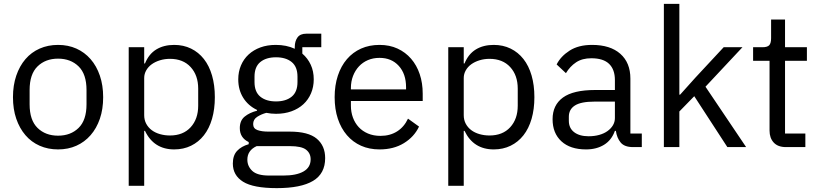

<svg xmlns="http://www.w3.org/2000/svg" viewBox="-20 -760 4233 992"><path d="M280 12Q228 12 185 -7Q142 -26 111.5 -61.5Q81 -97 64 -146.5Q47 -196 47 -258Q47 -319 64 -369Q81 -419 111.5 -454.5Q142 -490 185 -509Q228 -528 280 -528Q332 -528 374.5 -509Q417 -490 448 -454.5Q479 -419 496 -369Q513 -319 513 -258Q513 -196 496 -146.5Q479 -97 448 -61.5Q417 -26 374.5 -7Q332 12 280 12ZM280 -59Q345 -59 386 -99Q427 -139 427 -221V-295Q427 -377 386 -417Q345 -457 280 -457Q215 -457 174 -417Q133 -377 133 -295V-221Q133 -139 174 -99Q215 -59 280 -59Z M645 -516H725V-432H729Q749 -481 787.5 -504.5Q826 -528 880 -528Q928 -528 967 -509Q1006 -490 1033.5 -455Q1061 -420 1075.5 -370Q1090 -320 1090 -258Q1090 -196 1075.5 -146Q1061 -96 1033.5 -61Q1006 -26 967 -7Q928 12 880 12Q775 12 729 -84H725V200H645ZM858 -60Q926 -60 965 -102.5Q1004 -145 1004 -214V-302Q1004 -371 965 -413.5Q926 -456 858 -456Q831 -456 806.5 -448.5Q782 -441 764 -428Q746 -415 735.5 -396.5Q725 -378 725 -357V-165Q725 -140 735.5 -120.5Q746 -101 764 -87.5Q782 -74 806.5 -67Q831 -60 858 -60Z M1660 57Q1660 137 1597.5 174.5Q1535 212 1410 212Q1289 212 1236 179Q1183 146 1183 85Q1183 43 1205 19.5Q1227 -4 1265 -15V-26Q1219 -48 1219 -98Q1219 -137 1244 -157.5Q1269 -178 1308 -188V-192Q1262 -214 1236.5 -255Q1211 -296 1211 -350Q1211 -389 1225 -422Q1239 -455 1264.5 -478.5Q1290 -502 1325.5 -515Q1361 -528 1405 -528Q1460 -528 1503 -508V-517Q1503 -547 1517 -566.5Q1531 -586 1563 -586H1640V-516H1542V-483Q1570 -459 1585.5 -425.5Q1601 -392 1601 -350Q1601 -311 1587 -278Q1573 -245 1547.5 -221.5Q1522 -198 1486 -185Q1450 -172 1406 -172Q1381 -172 1356 -177Q1330 -170 1309 -156.5Q1288 -143 1288 -119Q1288 -96 1310 -88Q1332 -80 1367 -80H1477Q1573 -80 1616.5 -43.5Q1660 -7 1660 57ZM1585 63Q1585 32 1561.5 13.5Q1538 -5 1478 -5H1306Q1258 17 1258 65Q1258 99 1283.5 123Q1309 147 1370 147H1444Q1511 147 1548 126Q1585 105 1585 63ZM1406 -236Q1457 -236 1487 -260.5Q1517 -285 1517 -336V-364Q1517 -415 1487 -439.5Q1457 -464 1406 -464Q1355 -464 1325 -439.5Q1295 -415 1295 -364V-336Q1295 -285 1325 -260.5Q1355 -236 1406 -236Z M1941 12Q1888 12 1845.5 -7Q1803 -26 1772.5 -61.5Q1742 -97 1725.5 -146.5Q1709 -196 1709 -258Q1709 -319 1725.5 -369Q1742 -419 1772.5 -454.5Q1803 -490 1845.5 -509Q1888 -528 1941 -528Q1993 -528 2034 -509Q2075 -490 2104 -456.5Q2133 -423 2148.5 -377Q2164 -331 2164 -276V-238H1793V-214Q1793 -181 1803.5 -152.5Q1814 -124 1833.5 -103Q1853 -82 1881.5 -70Q1910 -58 1946 -58Q1995 -58 2031.5 -81Q2068 -104 2088 -147L2145 -106Q2120 -53 2067 -20.5Q2014 12 1941 12ZM1941 -461Q1908 -461 1881 -449.5Q1854 -438 1834.5 -417Q1815 -396 1804 -367.5Q1793 -339 1793 -305V-298H2078V-309Q2078 -378 2040.5 -419.5Q2003 -461 1941 -461Z M2296 -516H2376V-432H2380Q2400 -481 2438.5 -504.5Q2477 -528 2531 -528Q2579 -528 2618 -509Q2657 -490 2684.5 -455Q2712 -420 2726.5 -370Q2741 -320 2741 -258Q2741 -196 2726.5 -146Q2712 -96 2684.5 -61Q2657 -26 2618 -7Q2579 12 2531 12Q2426 12 2380 -84H2376V200H2296ZM2509 -60Q2577 -60 2616 -102.5Q2655 -145 2655 -214V-302Q2655 -371 2616 -413.5Q2577 -456 2509 -456Q2482 -456 2457.5 -448.5Q2433 -441 2415 -428Q2397 -415 2386.5 -396.5Q2376 -378 2376 -357V-165Q2376 -140 2386.5 -120.5Q2397 -101 2415 -87.5Q2433 -74 2457.5 -67Q2482 -60 2509 -60Z M3251 0Q3206 0 3186.5 -24Q3167 -48 3162 -84H3157Q3140 -36 3101 -12Q3062 12 3008 12Q2926 12 2880.5 -30Q2835 -72 2835 -144Q2835 -217 2888.5 -256Q2942 -295 3055 -295H3157V-346Q3157 -401 3127 -430Q3097 -459 3035 -459Q2988 -459 2956.5 -438Q2925 -417 2904 -382L2856 -427Q2877 -469 2923 -498.5Q2969 -528 3039 -528Q3133 -528 3185 -482Q3237 -436 3237 -354V-70H3296V0ZM3021 -56Q3051 -56 3076 -63Q3101 -70 3119 -83Q3137 -96 3147 -113Q3157 -130 3157 -150V-235H3051Q2982 -235 2950.5 -215Q2919 -195 2919 -157V-136Q2919 -98 2946.5 -77Q2974 -56 3021 -56Z M3410 -740H3490V-271H3494L3573 -359L3719 -516H3816L3625 -312L3835 0H3738L3567 -263L3490 -184V0H3410Z M4041 0Q3999 0 3977.5 -23.5Q3956 -47 3956 -85V-446H3871V-516H3919Q3945 -516 3954.5 -526.5Q3964 -537 3964 -563V-659H4036V-516H4149V-446H4036V-70H4141V0Z"/></svg>

Font: IBM Plex Sans Thai Looped
Style: Regular
Weight: 400
Designer: Mike Abbink, Paul van der Laan, Pieter van Rosmalen, Ben Mitchell, Mark Frömberg
Foundry: Bold Monday
Version: Version 1.1